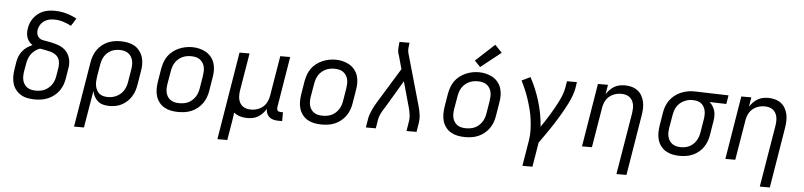

<svg xmlns="http://www.w3.org/2000/svg" viewBox="-52 -1088 6704 1601"><g transform="rotate(5 3300.0 -288.0)"><path d="M254 8Q223 8 192.5 2.5Q162 -3 136.5 -18Q111 -33 92.5 -56Q74 -79 65.5 -107.5Q57 -136 57 -167.5Q57 -199 62 -230L72 -292Q76 -316 85.5 -339Q95 -362 111 -382Q127 -402 148.5 -417Q170 -432 194 -442Q178 -452 166 -466.5Q154 -481 147.5 -499.5Q141 -518 140 -538Q139 -558 143 -578Q146 -602 155.5 -624.5Q165 -647 180 -667Q195 -687 215 -702.5Q235 -718 257.5 -727Q280 -736 303.5 -739.5Q327 -743 351 -743Q402 -743 449 -730Q496 -717 539 -694L499 -630Q467 -647 430.5 -658.5Q394 -670 355 -670Q341 -670 326.5 -668Q312 -666 298 -660.5Q284 -655 271.5 -646.5Q259 -638 249.5 -626.5Q240 -615 234 -601Q228 -587 225 -573Q222 -555 226.5 -537Q231 -519 243.5 -507Q256 -495 274 -491Q292 -487 310 -484.5Q328 -482 345.5 -478Q363 -474 380 -469.5Q397 -465 413.5 -458.5Q430 -452 444.5 -442.5Q459 -433 471 -420.5Q483 -408 491.5 -393Q500 -378 505 -361Q510 -344 511.5 -326Q513 -308 511 -289.5Q509 -271 505 -252L495 -190Q491 -163 481 -136Q471 -109 454 -85Q437 -61 413.5 -42.5Q390 -24 363.5 -12.5Q337 -1 309 3.5Q281 8 254 8ZM254 -66Q273 -66 291.5 -69Q310 -72 327.5 -80Q345 -88 360.5 -101.5Q376 -115 387 -131Q398 -147 404.5 -165.5Q411 -184 414 -202L424 -264Q428 -287 427 -310Q426 -333 415.5 -352Q405 -371 386.5 -383Q368 -395 347 -400.5Q326 -406 303.5 -410Q281 -414 259 -418Q238 -411 218.5 -396.5Q199 -382 185.5 -363Q172 -344 164.5 -323Q157 -302 154 -280L143 -218Q140 -199 139.5 -179.5Q139 -160 143.5 -142Q148 -124 158 -109Q168 -94 183 -84Q198 -74 216.5 -70Q235 -66 254 -66Z M598 205 688 -340Q692 -367 701.5 -393.5Q711 -420 727 -444Q743 -468 766 -487Q789 -506 815 -517.5Q841 -529 868.5 -533.5Q896 -538 923 -538Q954 -538 984.5 -532Q1015 -526 1040 -511.5Q1065 -497 1083 -473.5Q1101 -450 1110 -422Q1119 -394 1119 -362.5Q1119 -331 1113 -300L1095 -190Q1091 -164 1082.5 -138.5Q1074 -113 1059.5 -89.5Q1045 -66 1024.5 -47Q1004 -28 979.5 -15Q955 -2 928.5 3Q902 8 876 8Q849 8 824 1.5Q799 -5 780.5 -20.5Q762 -36 750 -58Q738 -80 733 -105L681 205ZM856 -65Q874 -65 892.5 -68.5Q911 -72 928.5 -80.5Q946 -89 961.5 -102Q977 -115 987.5 -131.5Q998 -148 1004.5 -166Q1011 -184 1014 -202L1032 -312Q1035 -331 1035.5 -350.5Q1036 -370 1031.5 -387.5Q1027 -405 1017 -420.5Q1007 -436 992.5 -446Q978 -456 959.5 -460.5Q941 -465 922 -465Q904 -465 885.5 -461.5Q867 -458 850 -449.5Q833 -441 818.5 -427.5Q804 -414 794 -397.5Q784 -381 778.5 -363.5Q773 -346 770 -328L753 -227Q750 -207 749 -187.5Q748 -168 751.5 -149.5Q755 -131 763 -114.5Q771 -98 785 -86.5Q799 -75 817.5 -70Q836 -65 856 -65Z M1453 8Q1422 8 1391.5 2Q1361 -4 1335.5 -18.5Q1310 -33 1292 -56.5Q1274 -80 1265.5 -108Q1257 -136 1257 -167.5Q1257 -199 1262 -230L1280 -340Q1285 -367 1294.5 -394.5Q1304 -422 1321 -446Q1338 -470 1362 -488.5Q1386 -507 1412.5 -518.5Q1439 -530 1467 -535.5Q1495 -541 1523 -541Q1554 -541 1584 -533.5Q1614 -526 1639 -511.5Q1664 -497 1682.5 -474Q1701 -451 1710 -422.5Q1719 -394 1719 -362.5Q1719 -331 1713 -300L1695 -190Q1691 -163 1681 -136Q1671 -109 1654 -85Q1637 -61 1613.5 -42Q1590 -23 1563 -11.5Q1536 0 1508 4Q1480 8 1453 8ZM1454 -66Q1473 -66 1491.5 -69Q1510 -72 1528 -80Q1546 -88 1561 -101.5Q1576 -115 1587 -131Q1598 -147 1604.5 -165.5Q1611 -184 1614 -202L1632 -312Q1635 -332 1635.5 -351Q1636 -370 1631.5 -388Q1627 -406 1616.5 -421.5Q1606 -437 1591 -447Q1576 -457 1557 -461Q1538 -465 1519 -465Q1500 -465 1481.5 -461.5Q1463 -458 1445.5 -449.5Q1428 -441 1413 -428Q1398 -415 1387.5 -398.5Q1377 -382 1371 -364Q1365 -346 1362 -328L1343 -218Q1340 -199 1339.5 -179.5Q1339 -160 1343.5 -142Q1348 -124 1358 -109Q1368 -94 1383 -84Q1398 -74 1416.5 -70Q1435 -66 1454 -66Z M1798 205 1919 -530H2003L1951 -218Q1948 -199 1947.5 -180Q1947 -161 1950.5 -143.5Q1954 -126 1963 -110.5Q1972 -95 1986 -84.5Q2000 -74 2018 -69.5Q2036 -65 2055 -65Q2072 -65 2089.5 -68.5Q2107 -72 2123.5 -79.5Q2140 -87 2154.5 -99Q2169 -111 2179 -126.5Q2189 -142 2195 -159Q2201 -176 2204 -193L2260 -530H2343L2273 -104Q2272 -96 2273 -88.5Q2274 -81 2278.5 -75.5Q2283 -70 2290 -68Q2297 -66 2305 -66H2323V8H2293Q2272 8 2252 3.5Q2232 -1 2217 -13Q2202 -25 2194 -43.5Q2186 -62 2187 -82Q2175 -62 2158 -44Q2141 -26 2120 -13.5Q2099 -1 2076 3.5Q2053 8 2030 8Q1999 8 1969.5 -0.5Q1940 -9 1918 -28Q1918 -28 1918 -28Q1918 -28 1918 -28Q1914 5 1909 37.5Q1904 70 1898 102L1881 205Z M2653 8Q2622 8 2591.5 2Q2561 -4 2535.5 -18.5Q2510 -33 2492 -56.5Q2474 -80 2465.5 -108Q2457 -136 2457 -167.5Q2457 -199 2462 -230L2480 -340Q2485 -367 2494.5 -394.5Q2504 -422 2521 -446Q2538 -470 2562 -488.5Q2586 -507 2612.5 -518.5Q2639 -530 2667 -535.5Q2695 -541 2723 -541Q2754 -541 2784 -533.5Q2814 -526 2839 -511.5Q2864 -497 2882.5 -474Q2901 -451 2910 -422.5Q2919 -394 2919 -362.5Q2919 -331 2913 -300L2895 -190Q2891 -163 2881 -136Q2871 -109 2854 -85Q2837 -61 2813.5 -42Q2790 -23 2763 -11.5Q2736 0 2708 4Q2680 8 2653 8ZM2654 -66Q2673 -66 2691.5 -69Q2710 -72 2728 -80Q2746 -88 2761 -101.5Q2776 -115 2787 -131Q2798 -147 2804.5 -165.5Q2811 -184 2814 -202L2832 -312Q2835 -332 2835.5 -351Q2836 -370 2831.5 -388Q2827 -406 2816.5 -421.5Q2806 -437 2791 -447Q2776 -457 2757 -461Q2738 -465 2719 -465Q2700 -465 2681.5 -461.5Q2663 -458 2645.5 -449.5Q2628 -441 2613 -428Q2598 -415 2587.5 -398.5Q2577 -382 2571 -364Q2565 -346 2562 -328L2543 -218Q2540 -199 2539.5 -179.5Q2539 -160 2543.5 -142Q2548 -124 2558 -109Q2568 -94 2583 -84Q2598 -74 2616.5 -70Q2635 -66 2654 -66Z M3023 0 3035 -74Q3038 -93 3044.5 -111.5Q3051 -130 3059.5 -148.5Q3068 -167 3077.5 -185Q3087 -203 3098 -220L3276 -510L3243 -629Q3242 -630 3241.5 -631Q3241 -632 3240.5 -633.5Q3240 -635 3240 -635Q3240 -635 3239 -638Q3234 -659 3235 -682Q3236 -705 3239 -728L3241 -735H3324L3323 -728Q3320 -708 3318.5 -687.5Q3317 -667 3322 -649L3444 -220Q3454 -186 3459.5 -149Q3465 -112 3459 -74L3447 0H3363L3375 -74Q3381 -106 3377 -138Q3373 -170 3364 -200L3305 -411L3169 -182Q3167 -179 3164 -175Q3161 -171 3159 -167Q3159 -167 3159 -167Q3159 -167 3159 -167Q3145 -145 3133.5 -121.5Q3122 -98 3118 -74L3106 0Z M3853 8Q3822 8 3791.5 2Q3761 -4 3735.5 -18.5Q3710 -33 3692 -56.5Q3674 -80 3665.5 -108Q3657 -136 3657 -167.5Q3657 -199 3662 -230L3680 -340Q3685 -367 3694.5 -394.5Q3704 -422 3721 -446Q3738 -470 3762 -488.5Q3786 -507 3812.5 -518.5Q3839 -530 3867 -535.5Q3895 -541 3923 -541Q3954 -541 3984 -533.5Q4014 -526 4039 -511.5Q4064 -497 4082.5 -474Q4101 -451 4110 -422.5Q4119 -394 4119 -362.5Q4119 -331 4113 -300L4095 -190Q4091 -163 4081 -136Q4071 -109 4054 -85Q4037 -61 4013.5 -42Q3990 -23 3963 -11.5Q3936 0 3908 4Q3880 8 3853 8ZM3854 -66Q3873 -66 3891.5 -69Q3910 -72 3928 -80Q3946 -88 3961 -101.5Q3976 -115 3987 -131Q3998 -147 4004.5 -165.5Q4011 -184 4014 -202L4032 -312Q4035 -332 4035.5 -351Q4036 -370 4031.5 -388Q4027 -406 4016.5 -421.5Q4006 -437 3991 -447Q3976 -457 3957 -461Q3938 -465 3919 -465Q3900 -465 3881.5 -461.5Q3863 -458 3845.5 -449.5Q3828 -441 3813 -428Q3798 -415 3787.5 -398.5Q3777 -382 3771 -364Q3765 -346 3762 -328L3743 -218Q3740 -199 3739.5 -179.5Q3739 -160 3743.5 -142Q3748 -124 3758 -109Q3768 -94 3783 -84Q3798 -74 3816.5 -70Q3835 -66 3854 -66ZM3928 -585 3880 -635 4038 -781 4097 -719Z M4351 205 4387 -12Q4394 -56 4392.5 -99.5Q4391 -143 4385.5 -186Q4380 -229 4369.5 -269.5Q4359 -310 4346 -350Q4333 -390 4317 -428Q4301 -466 4282 -503L4354 -538Q4379 -492 4399 -443.5Q4419 -395 4434.5 -344Q4450 -293 4460 -240Q4470 -187 4474 -133Q4492 -160 4510 -187.5Q4528 -215 4545 -243Q4562 -271 4578 -299.5Q4594 -328 4608.5 -357Q4623 -386 4634.5 -416Q4646 -446 4651 -477L4660 -530H4743L4735 -477Q4729 -445 4717 -413Q4705 -381 4690 -350.5Q4675 -320 4658 -290Q4641 -260 4623.5 -230.5Q4606 -201 4587 -171.5Q4568 -142 4548.5 -113.5Q4529 -85 4509 -56.5Q4489 -28 4469 0L4435 205Z M5138 205 5224 -312Q5227 -331 5227.5 -350Q5228 -369 5224.5 -386.5Q5221 -404 5212 -419.5Q5203 -435 5189 -445.5Q5175 -456 5157 -460.5Q5139 -465 5120 -465Q5103 -465 5085.5 -461.5Q5068 -458 5051.5 -450.5Q5035 -443 5020.5 -431Q5006 -419 4996 -403.5Q4986 -388 4980 -371Q4974 -354 4971 -337L4915 0H4832L4919 -530H5003L4990 -450Q5002 -470 5019 -487.5Q5036 -505 5056.5 -517Q5077 -529 5100 -533.5Q5123 -538 5145 -538Q5174 -538 5201.5 -530.5Q5229 -523 5251 -506.5Q5273 -490 5286.5 -466Q5300 -442 5306 -415Q5312 -388 5311 -358.5Q5310 -329 5305 -300L5222 205Z M5652 8Q5621 8 5591 2Q5561 -4 5535.5 -18.5Q5510 -33 5492 -56.5Q5474 -80 5465.5 -108Q5457 -136 5457 -167.5Q5457 -199 5462 -230L5480 -340Q5484 -367 5494 -393Q5504 -419 5520.5 -442.5Q5537 -466 5560 -484.5Q5583 -503 5609 -514.5Q5635 -526 5662 -532Q5689 -538 5716 -538Q5720 -538 5724.5 -538Q5729 -538 5733 -538L6012 -530L6000 -457L5860 -461Q5876 -447 5887.5 -428.5Q5899 -410 5904.5 -389.5Q5910 -369 5909.5 -346Q5909 -323 5905 -300L5887 -190Q5883 -163 5873.5 -136.5Q5864 -110 5848 -86Q5832 -62 5809 -43Q5786 -24 5760 -12.5Q5734 -1 5706.5 3.5Q5679 8 5652 8ZM5653 -65Q5671 -65 5689.5 -68.5Q5708 -72 5725 -80.5Q5742 -89 5756.5 -102.5Q5771 -116 5781 -132.5Q5791 -149 5797 -166.5Q5803 -184 5806 -202L5824 -312Q5827 -330 5827.5 -348Q5828 -366 5825 -383Q5822 -400 5814 -415Q5806 -430 5794 -441Q5782 -452 5765.5 -457.5Q5749 -463 5731 -464L5721 -465Q5718 -465 5715.5 -465Q5713 -465 5711 -465Q5693 -465 5675.5 -460Q5658 -455 5641 -446.5Q5624 -438 5610 -425Q5596 -412 5586 -396Q5576 -380 5570.5 -362.5Q5565 -345 5562 -328L5543 -218Q5540 -199 5539.5 -179.5Q5539 -160 5543.5 -142.5Q5548 -125 5558 -109.5Q5568 -94 5582.5 -84Q5597 -74 5615.5 -69.5Q5634 -65 5653 -65Z M6338 205 6424 -312Q6427 -331 6427.5 -350Q6428 -369 6424.5 -386.5Q6421 -404 6412 -419.5Q6403 -435 6389 -445.5Q6375 -456 6357 -460.5Q6339 -465 6320 -465Q6303 -465 6285.5 -461.5Q6268 -458 6251.5 -450.5Q6235 -443 6220.5 -431Q6206 -419 6196 -403.5Q6186 -388 6180 -371Q6174 -354 6171 -337L6115 0H6032L6119 -530H6203L6190 -450Q6202 -470 6219 -487.5Q6236 -505 6256.5 -517Q6277 -529 6300 -533.5Q6323 -538 6345 -538Q6374 -538 6401.5 -530.5Q6429 -523 6451 -506.5Q6473 -490 6486.5 -466Q6500 -442 6506 -415Q6512 -388 6511 -358.5Q6510 -329 6505 -300L6422 205Z"/></g></svg>

Font: Iosevka Curly Extended Oblique
Style: Regular
Weight: 400
Width: 7
Italic angle: -9°
Monospace: yes
Designer: Belleve Invis
Foundry: Belleve Invis
Version: Version 11.1.0; ttfautohint (v1.8.3)